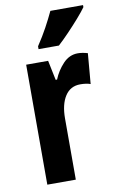

<svg xmlns="http://www.w3.org/2000/svg" viewBox="-87 -814 529 862"><g transform="rotate(-10 177.5 -383.0)"><path d="M293.9 -557.1Q314.5 -557.1 338.9 -549.8L327.1 -411.1Q308.6 -418 280.8 -418Q235.4 -418 211.2 -380.4Q187 -342.8 187 -278.8V0H57.1V-546.9H157.2L175.8 -457H182.1Q197.8 -496.1 226.6 -526.6Q255.4 -557.1 293.9 -557.1ZM355 -766.1V-756.8Q341.8 -738.3 317.9 -710.9Q293.9 -683.6 267.1 -655.5Q240.2 -627.4 216.8 -606H124V-619.1Q150.4 -658.7 170.4 -695.6Q190.4 -732.4 206.1 -766.1Z"/></g></svg>

Font: Open Sans Condensed
Style: Bold
Weight: 700
Width: 3
Designer: Monotype Design Team
Foundry: Monotype Imaging Inc.
Version: Version 3.003; ttfautohint (v1.8.4)